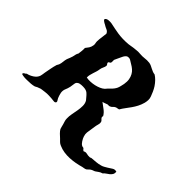

<svg xmlns="http://www.w3.org/2000/svg" viewBox="-319 -990 1467 1467"><g transform="rotate(45 414.5 -256.0)"><path d="M480.5 -259.8Q502 -243.2 524.9 -226.6Q547.9 -210 561.5 -186.5Q558.6 -177.7 560.5 -172.4Q562.5 -167 566.9 -162.6Q571.3 -158.2 575.7 -153.8Q580.1 -149.4 582 -142.6Q585 -129.9 580.1 -113.8Q575.2 -97.7 573.2 -82Q571.3 -74.2 570.8 -65.9Q570.3 -57.6 568.4 -49.8Q564.5 -29.3 562.5 -10.7Q560.5 7.8 567.4 28.3Q572.3 43.9 584.5 63Q596.7 82 609.4 87.9Q614.3 90.8 617.2 90.3Q620.1 89.8 625 91.8Q630.9 94.7 634.3 100.6Q637.7 106.4 646.5 109.4Q660.2 100.6 676.8 105Q693.4 109.4 710 108.4Q714.8 108.4 718.8 106Q722.7 103.5 726.6 103.5Q749 101.6 772.9 99.6Q796.9 97.7 819.3 90.8Q830.1 87.9 841.8 81.1Q853.5 74.2 865.2 67.4Q880.9 57.6 897 46.9Q913.1 36.1 933.6 43Q934.6 61.5 927.7 72.8Q920.9 84 910.2 92.3Q899.4 100.6 887.7 108.4Q876 116.2 868.2 126Q850.6 130.9 839.8 139.2Q829.1 147.5 815.4 156.2Q807.6 160.2 800.3 162.1Q793 164.1 786.1 168.9Q778.3 172.9 772.5 179.7Q766.6 186.5 759.8 191.4Q752 196.3 741.7 197.8Q731.4 199.2 722.7 201.2Q696.3 209 667 214.4Q637.7 219.7 607.9 221.2Q578.1 222.7 548.8 218.3Q519.5 213.9 493.2 202.1Q478.5 196.3 469.2 187Q460 177.7 449.2 167Q436.5 156.2 422.4 142.1Q408.2 127.9 400.4 114.3Q397.5 106.4 395 95.7Q392.6 85 389.6 74.2Q386.7 63.5 382.3 50.3Q377.9 37.1 377.9 22.5Q377 -2 382.3 -28.8Q387.7 -55.7 392.1 -81.5Q396.5 -107.4 396.5 -131.3Q396.5 -155.3 386.7 -173.8Q383.8 -179.7 378.4 -185.1Q373 -190.4 368.2 -197.3Q357.4 -210.9 344.7 -222.2Q332 -233.4 309.6 -236.3Q293.9 -238.3 274.4 -236.8Q254.9 -235.4 246.1 -228.5Q232.4 -220.7 231 -203.6Q229.5 -186.5 225.6 -168Q220.7 -145.5 212.4 -127Q204.1 -108.4 207 -85Q209 -75.2 212.9 -61.5Q216.8 -47.9 220.7 -40Q223.6 -33.2 230.5 -23.4Q237.3 -13.7 232.4 -5.9Q226.6 2 212.9 0Q199.2 -2 185.5 -2.9Q168.9 -3.9 157.7 -4.4Q146.5 -4.9 136.7 -4.4Q127 -3.9 116.2 -2.4Q105.5 -1 89.8 1Q82 2 77.6 2.9Q73.2 3.9 69.8 5.4Q66.4 6.8 63 8.3Q59.6 9.8 52.7 11.7Q46.9 13.7 42 17.1Q37.1 20.5 32.2 22.5Q15.6 27.3 -3.9 28.8Q-23.4 30.3 -41 30.3Q-57.6 31.2 -74.7 29.8Q-91.8 28.3 -105.5 23.4Q-103.5 11.7 -94.7 7.8Q-85.9 3.9 -80.1 -2.9Q-54.7 -7.8 -28.8 -24.9Q-2.9 -42 4.9 -67.4Q7.8 -76.2 8.8 -86.4Q9.8 -96.7 11.7 -106.4Q16.6 -131.8 21.5 -158.2Q26.4 -184.6 34.2 -210.9Q36.1 -215.8 39.1 -219.7Q42 -223.6 43.9 -228.5Q49.8 -245.1 51.3 -263.2Q52.7 -281.2 57.6 -297.9Q62.5 -310.5 67.4 -321.8Q72.3 -333 75.2 -344.7Q78.1 -357.4 80.6 -369.1Q83 -380.9 89.8 -390.6Q91.8 -407.2 93.8 -421.9Q95.7 -436.5 94.7 -456.1Q105.5 -468.8 114.7 -482.9Q124 -497.1 127 -516.6Q128.9 -527.3 126.5 -537.1Q124 -546.9 124 -558.6Q125 -584 128.4 -604Q131.8 -624 133.8 -649.4Q126 -667 109.9 -673.3Q93.8 -679.7 75.2 -691.4Q72.3 -692.4 67.4 -695.3Q62.5 -698.2 57.1 -701.7Q51.8 -705.1 48.3 -709Q44.9 -712.9 44.9 -715.8Q45.9 -722.7 53.2 -727.1Q60.5 -731.4 69.8 -732.9Q79.1 -734.4 88.9 -733.9Q98.6 -733.4 105.5 -732.4Q129.9 -727.5 152.3 -722.7Q174.8 -717.8 198.7 -714.4Q222.7 -710.9 249.5 -710Q276.4 -709 310.5 -711.9Q323.2 -712.9 332.5 -715.3Q341.8 -717.8 353.5 -718.8Q370.1 -719.7 386.2 -722.2Q402.3 -724.6 418.9 -722.7Q449.2 -719.7 472.7 -723.1Q496.1 -726.6 522.5 -723.6Q535.2 -721.7 546.4 -716.3Q557.6 -710.9 568.8 -705.1Q580.1 -699.2 591.3 -694.8Q602.5 -690.4 614.3 -689.5Q631.8 -678.7 647.9 -662.1Q664.1 -645.5 677.7 -625Q688.5 -608.4 698.2 -586.9Q708 -565.4 712.9 -550.8Q719.7 -533.2 718.8 -516.1Q717.8 -499 713.9 -483.4Q706.1 -455.1 694.3 -432.6Q682.6 -410.2 668.5 -390.1Q654.3 -370.1 639.2 -350.1Q624 -330.1 611.3 -308.6Q603.5 -305.7 596.2 -305.2Q588.9 -304.7 582 -301.8Q571.3 -296.9 563.5 -287.6Q555.7 -278.3 543 -274.4Q538.1 -272.5 532.7 -273.4Q527.3 -274.4 522.5 -273.4Q511.7 -270.5 502.4 -266.1Q493.2 -261.7 480.5 -259.8ZM422.9 -342.8Q438.5 -362.3 457 -379.4Q475.6 -396.5 486.3 -418.9Q491.2 -429.7 494.6 -444.8Q498 -460 501 -473.6Q505.9 -502.9 502 -525.4Q498 -547.9 488.3 -565.4Q478.5 -583 463.9 -595.7Q449.2 -608.4 431.6 -618.2Q418 -626 403.8 -635.3Q389.6 -644.5 369.1 -638.7Q354.5 -629.9 345.2 -610.4Q335.9 -590.8 328.1 -574.2Q325.2 -567.4 321.8 -560.5Q318.4 -553.7 316.4 -548.8Q315.4 -542 316.4 -534.7Q317.4 -527.3 315.4 -519.5Q313.5 -512.7 305.7 -510.3Q297.9 -507.8 296.9 -501Q296.9 -494.1 302.2 -488.8Q307.6 -483.4 307.6 -475.6Q306.6 -463.9 299.3 -449.2Q292 -434.6 290 -418.9Q288.1 -404.3 283.7 -390.6Q279.3 -377 274.9 -363.3Q270.5 -349.6 267.1 -335.4Q263.7 -321.3 264.6 -306.6Q284.2 -302.7 306.6 -303.7Q329.1 -304.7 350.6 -309.6Q372.1 -314.5 391.1 -322.8Q410.2 -331.1 422.9 -342.8Z"/></g></svg>

Font: Trade Winds
Style: Regular
Weight: 400
Designer: Squid
Foundry: Font Diner, Inc DBA Sideshow
Version: Version 1.000